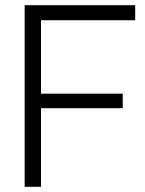

<svg xmlns="http://www.w3.org/2000/svg" viewBox="-20 -720 559 740"><path d="M75 0V-700H501V-642H138V-359H453V-303H138V0Z"/></svg>

Font: Georama Light
Style: Regular
Weight: 300
Designer: Jean-Baptiste Levee
Foundry: Production Type
Version: Version 1.000